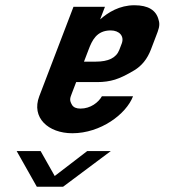

<svg xmlns="http://www.w3.org/2000/svg" viewBox="-20 -706 671 732"><path d="M361.7 -632 380.1 -680H260.1L129.7 -339C98.7 -257.8 163.5 -198 255.9 -198C363.2 -198 461.1 -270.5 487.2 -339H368.5C355.4 -315.7 325.6 -292 286.8 -292C271 -292 260.2 -296.7 254.6 -306C243.3 -325 247.3 -332.5 254.7 -352L270.4 -393H350.4C375.4 -393 398.1 -396.2 418.4 -402.5C438.7 -408.8 463.2 -420.7 492 -438C520.7 -455.3 541.8 -481.7 555.3 -517L575.9 -571C583 -589.7 591.9 -609.3 584.7 -630C575.6 -667.3 544.9 -686 492.4 -686C435.7 -686 392.1 -658.8 361.7 -632ZM345.2 -471H300.2L317.8 -517C330.6 -550.6 347.8 -590 401.9 -590C435.1 -590 454.8 -568.1 444.1 -540L434.9 -516C423.1 -485.1 392.8 -471 345.2 -471ZM188.6 -35 134.9 -130H43.6L120.4 6H220.4L402.4 -130H312.4Z"/></svg>

Font: Din Kursivschrift
Style: Extended Italic
Weight: 400
Version: Version 1.089